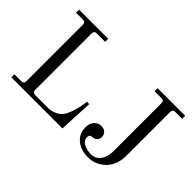

<svg xmlns="http://www.w3.org/2000/svg" viewBox="-109 -1061 1428 1428"><g transform="rotate(45 605.0 -347.0)"><path d="M1178 -712V-680H1106Q1079 -680 1079 -653V-194Q1079 -96 1022 -39Q965 18 884 18Q810 18 762 -21Q714 -60 714 -127Q714 -170 737 -194Q760 -218 791 -218Q820 -218 836 -202Q852 -186 852 -161Q852 -141 838 -126.5Q824 -112 804 -112Q788 -112 781 -105Q774 -98 774 -82Q774 -51 806 -32.5Q838 -14 884 -14Q933 -14 960 -52Q987 -90 987 -143V-653Q987 -680 960 -680H888V-712ZM62 0V-32H134Q161 -32 161 -59V-653Q161 -680 134 -680H62V-712H368V-680H280Q253 -680 253 -653V-59Q253 -32 280 -32H420Q446 -32 478 -45Q510 -58 530 -84Q550 -112 564.5 -158Q579 -204 583 -236L587 -269H612L599 0Z"/></g></svg>

Font: Old Standard TT
Style: Regular
Weight: 400
Designer: Alexey Kryukov <alexios@thessalonica.org.ru>
Version: Version 1.0